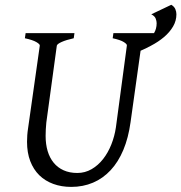

<svg xmlns="http://www.w3.org/2000/svg" viewBox="-20 -751 743 787"><path d="M556.2 -543 515.1 -250Q506.3 -186 485.6 -136.5Q464.8 -86.9 433.3 -53.2Q401.9 -19.5 361.1 -2.2Q320.3 15.1 272 15.1Q231.9 15.1 198.5 2.9Q165 -9.3 141.1 -32.7Q117.2 -56.2 104 -90.6Q90.8 -125 90.8 -169.9Q90.8 -182.6 91.8 -196.8Q92.8 -210.9 95.2 -226.1L143.1 -564Q144 -569.8 128.9 -578.6Q113.8 -587.4 82 -594.2L85 -615.2H285.2L282.2 -594.2Q251.5 -587.4 232.9 -579.1Q214.4 -570.8 212.9 -564L169.9 -249Q167 -220.2 167 -193.8Q167 -159.7 175.3 -131.8Q183.6 -104 200 -84Q216.3 -64 240.7 -53Q265.1 -42 296.9 -42Q328.6 -42 355.5 -57.6Q382.3 -73.2 402.6 -99.1Q422.9 -125 436.3 -158.7Q449.7 -192.4 455.1 -229L500 -564Q501.5 -569.8 487.5 -578.6Q473.6 -587.4 441.9 -594.2L444.8 -615.2H611.3Q622.1 -632.8 622.1 -655.8Q622.1 -664.6 618.2 -674.8Q614.3 -685.1 600.1 -692.4L682.1 -731.4Q694.3 -724.1 698.7 -713.6Q703.1 -703.1 703.1 -692.4Q703.1 -666 689.5 -642.6Q675.8 -619.1 652.6 -599.4Q629.4 -579.6 598.6 -563.5Q578.1 -552.2 556.2 -543Z"/></svg>

Font: Akkhara
Style: Italic
Weight: 400
Italic angle: -7°
Designer: J. Victor Gaultney
Version: Version 1.00 June 13, 2006, initial release